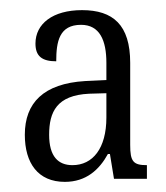

<svg xmlns="http://www.w3.org/2000/svg" viewBox="-20 -739 328 379"><path d="M108 -380C150 -380 176 -404 193 -435H197L205 -386H270V-413C243 -413 237 -420 237 -453V-615C237 -690 203 -719 142 -719C84 -719 50 -692 50 -653C50 -628 63 -618 91 -618C91 -657 97 -690 140 -690C177 -690 190 -659 190 -615V-581L148 -579C66 -574 29 -536 29 -473C29 -417 55 -380 108 -380ZM123 -413C95 -413 77 -430 77 -473C77 -518 92 -551 156 -554L190 -555V-507C190 -446 163 -413 123 -413Z"/></svg>

Font: Noto Serif Thai ExtraCondensed Light
Style: Regular
Weight: 300
Width: 2
Designer: Monotype Design Team
Foundry: Monotype Imaging Inc.
Version: Version 2.002